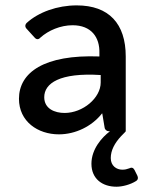

<svg xmlns="http://www.w3.org/2000/svg" viewBox="-20 -497 562 727"><path d="M468.8 140.6C460.9 143.6 453.1 145.5 443.4 145.5C420.9 145.5 399.4 130.9 399.4 101.6C399.4 72.3 414.1 44.9 438.5 18.6C448.2 8.8 457 0 456.1 0V-283.2C456.1 -407.2 392.6 -476.6 270.5 -476.6C197.3 -476.6 126 -451.2 81.1 -410.2C74.2 -403.3 74.2 -394.5 81.1 -387.7L111.3 -354.5C118.2 -346.7 126 -346.7 132.8 -354.5C163.1 -381.8 209 -401.4 254.9 -401.4C325.2 -401.4 358.4 -356.4 356.4 -294.9V-283.2C147.5 -291 51.8 -222.7 51.8 -123C51.8 -37.1 123 11.7 203.1 11.7C265.6 11.7 328.1 -18.6 366.2 -67.4H367.2L376 -14.6C377 -5.9 383.8 0 392.6 0H396.5C366.2 22.5 326.2 67.4 326.2 123C326.2 180.7 368.2 210 420.9 210C443.4 210 473.6 202.1 495.1 188.5C502.9 183.6 503.9 175.8 500 168L489.3 146.5C484.4 137.7 478.5 135.7 468.8 140.6ZM224.6 -69.3C187.5 -69.3 147.5 -85 147.5 -128.9C147.5 -181.6 206.1 -222.7 361.3 -212.9V-184.6C361.3 -126 293.9 -69.3 224.6 -69.3Z"/></svg>

Font: Ed Sans Neue Medium
Style: Regular
Weight: 500
Designer: Stephen Hutchings
Version: Version 1.004;PS 001.004;hotconv 1.0.88;makeotf.lib2.5.64775